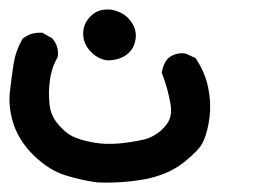

<svg xmlns="http://www.w3.org/2000/svg" viewBox="-21 -84 541 407"><path d="M185.1 302.7Q150.4 297.9 117.7 287.6Q84 277.3 52.5 247.3Q21 217.3 8.3 180.7Q-3.9 144.5 0 109.9Q3.9 76.7 7.8 51.3Q12.2 23.9 25.9 0L26.4 -1.5L27.8 -2.4Q43.5 -15.6 66.9 -14.6H69.3L71.3 -13.2L86.9 -4.4L88.4 -3.9L89.4 -2.9Q104 13.2 101.6 35.2L101.1 37.1L100.1 39.1Q98.1 43 95.9 47.4Q93.8 51.8 92 56.4Q90.3 61 89.1 65.7Q87.9 70.3 86.7 75.2Q85.4 80.1 85 85Q81.1 110.4 84 137.2Q86.4 162.1 104 181.6Q122.1 201.7 139.6 208Q158.7 215.3 181.6 218.8Q192.9 220.7 205.1 220.9Q217.3 221.2 230.5 220.2Q257.3 217.8 283.7 211.9Q292 210 299.6 206.3Q307.1 202.6 314.2 197.5Q321.3 192.4 327.6 185.1Q346.2 166 340.3 136.2Q334.5 102.1 322.8 72.8L321.8 70.3L322.3 67.9Q324.7 52.7 334 41L335 40L335.4 39.6Q350.6 26.9 371.1 29.3L373 29.8L374.5 30.3L391.1 38.1L393.6 39.1L395 41.5Q413.6 69.3 420.4 102.1Q426.8 134.3 423.3 163.6Q421.4 178.2 418.5 190.4Q415.5 202.6 411.1 212.9Q409.2 218.3 405.3 224.1Q401.4 230 395.8 235.8Q390.1 241.7 383.5 247.6Q377 253.4 368.7 260.3Q335 286.6 286.1 295.9Q237.8 304.7 186 302.7H185.5ZM206.1 43.9Q199.2 43 193.1 40.5Q187 38.1 181.6 34.4Q176.3 30.8 171.4 25.4Q155.3 8.8 155.3 -12.7Q155.3 -23.4 159.4 -33Q163.6 -42.5 171.9 -50.3Q180.2 -58.6 191.2 -61.8Q202.1 -64.9 214.4 -63.5Q226.1 -61.5 236.1 -56.4Q246.1 -51.3 253.4 -42.5Q269 -24.9 266.6 -2.4Q265.6 4.9 263.2 11.2Q260.7 17.6 256.6 22.9Q252.4 28.3 247.1 32.2Q238.8 38.1 228.8 41Q218.8 43.9 207 43.9H206.5Z"/></svg>

Font: NaikaiFont
Style: Bold
Weight: 700
Version: Version 1.89